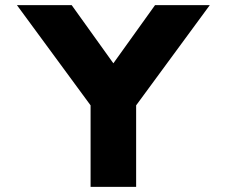

<svg xmlns="http://www.w3.org/2000/svg" viewBox="-20 -723 875 741"><path d="M45.4 -703.1 329.6 -316.4V-1.9H505.4V-316.4L789.6 -703.1H578.3L417.5 -478.7L256.7 -703.1Z"/></svg>

Font: Hussar
Style: BdWide
Weight: 700
Foundry: Cannot Into Space Fonts
Version: Version 2.00